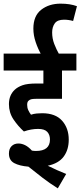

<svg xmlns="http://www.w3.org/2000/svg" viewBox="-20 -916 442 1053"><path d="M189 -209Q151 -209 111 -195Q79 -224 54 -261Q29 -298 29 -345Q29 -394 61 -424Q77 -439 103.5 -448.5Q130 -458 181 -458H218V-529H0V-622H399V-529H320V-374H177Q159 -374 150.5 -371.5Q142 -369 136 -363Q129 -357 129 -341Q129 -325 135 -312Q141 -299 150 -287Q165 -292 181 -293.5Q197 -295 211 -295Q284 -295 320.5 -254Q357 -213 357 -150Q357 -95 329.5 -57.5Q302 -20 242 -7Q266 5 293 17Q320 29 343 38L297 117Q254 90 214 59.5Q174 29 136 -2Q87 -6 58 -21.5Q29 -37 29 -74Q29 -100 43.5 -114.5Q58 -129 81 -129Q99 -129 117.5 -120Q136 -111 155 -90Q167 -88 177 -88Q254 -88 254 -151Q254 -177 239 -193Q224 -209 189 -209ZM207 -615Q189 -646 176 -684Q163 -722 163 -759Q163 -829 206 -862.5Q249 -896 312 -896Q339 -896 361 -892.5Q383 -889 402 -882L381 -801Q356 -808 331 -808Q295 -808 280.5 -788Q266 -768 266 -738Q266 -705 277.5 -675Q289 -645 306 -615Z"/></svg>

Font: Noto Sans Devanagari UI ExtraCondensed SemiBold
Style: Regular
Weight: 600
Width: 2
Designer: Jelle Bosma - Monotype Design Team
Foundry: Monotype Imaging Inc.
Version: Version 2.004; ttfautohint (v1.8.4.7-5d5b)